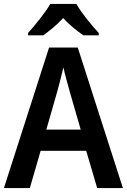

<svg xmlns="http://www.w3.org/2000/svg" viewBox="-20 -958 647 978"><path d="M369 -938H236C212 -895 158 -829 123 -790V-778H200C230 -799 269 -830 302 -866C334 -830 374 -799 405 -778H483V-790C446 -830 394 -893 369 -938ZM475 0H606L376 -716H230L0 0H132L187 -190H419ZM335 -492 391 -298H216L272 -493C279 -519 295 -578 303 -615C310 -580 326 -526 335 -492Z"/></svg>

Font: Noto Sans Gujarati UI SemiCondensed SemiBold
Style: Regular
Weight: 600
Width: 4
Designer: Jelle Bosma - Monotype Design Team, Universal Thirst
Foundry: Monotype Imaging Inc.
Version: Version 2.106